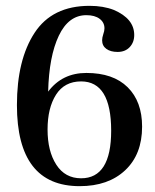

<svg xmlns="http://www.w3.org/2000/svg" viewBox="-20 -627 532 658"><path d="M253 11Q38 11 38 -267Q38 -422 98.5 -514.5Q159 -607 287 -607Q334 -607 370 -593Q440 -563 440 -507Q440 -482 424.5 -465.5Q409 -449 383 -449Q359 -449 344.5 -459.5Q330 -470 330 -489Q330 -498 334 -510Q338 -521 338 -530Q338 -550 321.5 -562.5Q305 -575 276 -575Q215 -575 181.5 -504.5Q148 -434 145 -313Q193 -377 276 -377Q368 -377 417.5 -328Q467 -279 467 -193Q467 -98 409 -43.5Q351 11 253 11ZM258 -16Q361 -16 361 -179Q361 -348 258 -348Q201 -348 172 -302.5Q143 -257 143 -183Q143 -109 173 -62.5Q203 -16 258 -16Z"/></svg>

Font: UnnaMedium
Style: Regular
Weight: 500
Designer: Jorge de Buen Unna
Foundry: Omnibus-Type
Version: Version 2.008;hotconv 1.0.109;makeotfexe 2.5.65596